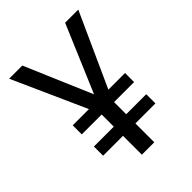

<svg xmlns="http://www.w3.org/2000/svg" viewBox="-205 -915 929 929"><g transform="rotate(-45 260.0 -450.0)"><path d="M259 -463 405 -807H495L324 -430H438V-368H301V-285H438V-222H301V-93H216V-222H80V-285H216V-368H80V-430H191L22 -807H112Z"/></g></svg>

Font: Noto Sans Kannada UI SemiCondensed
Style: Regular
Weight: 400
Width: 4
Designer: Jelle Bosma - Monotype Design Team
Foundry: Monotype Imaging Inc.
Version: Version 2.005; ttfautohint (v1.8.4.7-5d5b)